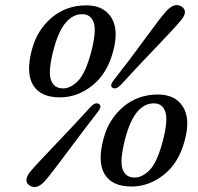

<svg xmlns="http://www.w3.org/2000/svg" viewBox="-20 -735 796 771"><path d="M326.5 -713.5Q396.5 -713.5 427.2 -664.2Q458 -615 434 -528Q410 -438 350 -391Q290 -344 221 -344Q142.5 -344 112.8 -393.5Q83 -443 108.5 -537Q129.5 -615.5 188 -664.5Q246.5 -713.5 326.5 -713.5ZM346 -525.5Q368 -609.5 356.5 -643.8Q345 -678 310 -678Q272.5 -678 243.8 -644Q215 -610 196 -539Q172.5 -450 184.2 -415Q196 -380 233 -380Q263.5 -380 293.2 -410Q323 -440 346 -525.5ZM465.5 -394.5Q445.5 -374 432 -382.5Q419 -390.5 436.5 -413Q467 -451.5 498.5 -493.2Q530 -535 558.5 -574Q587 -613 610 -643.5Q633 -674 647 -689.5Q681 -727 709.5 -708.5Q738 -689.5 705 -651.5Q692.5 -636 666.2 -608Q640 -580 606 -544.2Q572 -508.5 535.2 -469.8Q498.5 -431 465.5 -394.5ZM343.5 -305.5Q363.5 -326.5 377.5 -317.5Q390.5 -308.5 373.5 -286.5Q344 -249 312.8 -207.5Q281.5 -166 252.2 -126.8Q223 -87.5 199.5 -56.8Q176 -26 161.5 -9.5Q128 29 98.5 9.5Q84.5 0.5 86.2 -14.8Q88 -30 103.5 -48Q117 -64 144 -92.8Q171 -121.5 205.2 -157.5Q239.5 -193.5 275.8 -232Q312 -270.5 343.5 -305.5ZM614 -355.5Q684 -355.5 714.8 -306.2Q745.5 -257 721.5 -170Q697.5 -80 637.5 -33Q577.5 14 508.5 14Q430 14 400.2 -35.5Q370.5 -85 396 -179Q417 -257.5 475.5 -306.5Q534 -355.5 614 -355.5ZM633.5 -167.5Q655.5 -251.5 644 -285.8Q632.5 -320 597.5 -320Q560 -320 531.2 -286Q502.5 -252 483.5 -181Q460 -92 471.8 -57Q483.5 -22 520.5 -22Q551 -22 580.8 -52Q610.5 -82 633.5 -167.5Z"/></svg>

Font: Fraunces 9pt S050
Style: Italic
Weight: 400
Italic angle: -16°
Version: Version 1.000; ttfautohint (v1.8.3)